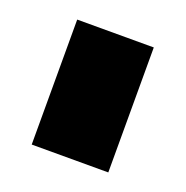

<svg xmlns="http://www.w3.org/2000/svg" viewBox="-64 -701 371 384"><g transform="rotate(20 121.5 -509.0)"><path d="M40 -642H203V-376H40Z"/></g></svg>

Font: Teko Variable Light
Style: Regular
Weight: 300
Designer: Manushi Parikh, Jonny Pinhorn
Foundry: Indian Type Foundry
Version: Version 3.000